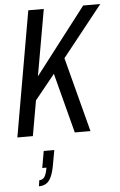

<svg xmlns="http://www.w3.org/2000/svg" viewBox="-63 -730 653 1049"><g transform="rotate(-5 264.0 -205.5)"><path d="M13 0 133 -687H218L154 -323L434 -687H528L307 -409L414 0H328L242 -329L132 -193L98 0ZM107 276 112 243Q131 243 141 228Q151 213 157 178H134L150 86H208L194 164Q187 204 176 229Q165 254 148.5 265Q132 276 107 276Z"/></g></svg>

Font: Archivo ExtraCondensed
Style: Italic
Weight: 400
Width: 2
Italic angle: -10°
Designer: Hector Gatti
Foundry: Omnibus-Type
Version: Version 2.001